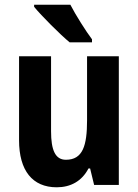

<svg xmlns="http://www.w3.org/2000/svg" viewBox="-20 -786 588 816"><path d="M279 -766H125V-757C155 -720 237 -638 276 -606H371V-619C346 -652 301 -723 279 -766ZM485 -547H350V-275C350 -167 332 -107 260 -107C215 -107 197 -148 197 -228V-547H61V-190C61 -61 118 10 221 10C280 10 328 -16 356 -70H363L380 0H485Z"/></svg>

Font: Noto Sans Devanagari UI Condensed
Style: Bold
Weight: 700
Width: 3
Designer: Jelle Bosma - Monotype Design Team
Foundry: Monotype Imaging Inc.
Version: Version 2.004